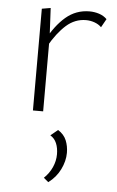

<svg xmlns="http://www.w3.org/2000/svg" viewBox="-51 -450 469 767"><g transform="rotate(5 183.5 -67.0)"><path d="M86 0V-408L121 -414L127 -297V0ZM120 -260 108 -281Q141 -344 182 -379Q223 -414 277 -414Q297 -414 315.5 -408Q334 -402 347 -389L328 -355Q317 -366 300.5 -372Q284 -378 266 -378Q222 -378 187 -347Q152 -316 120 -260ZM172 280 153 264Q174 244 185.5 218.5Q197 193 197 166Q197 141 189 122Q181 103 164 93L193 69Q217 84 226.5 107Q236 130 236 157Q236 190 219.5 223.5Q203 257 172 280Z"/></g></svg>

Font: Ysabeau Infant ExtraLight
Style: Regular
Weight: 250
Designer: Christian Thalmann (Catharsis Fonts)
Version: Version 2.001;gftools[0.9.30]; featfreeze: ss01,ss02,lnum